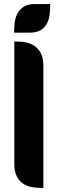

<svg xmlns="http://www.w3.org/2000/svg" viewBox="-20 -932 319 952"><path d="M195 0H185Q159 0 135 -5Q111 -10 92.5 -23Q74 -36 62.5 -59Q51 -82 51 -119V-726H67Q91 -726 114 -720.5Q137 -715 155 -701.5Q173 -688 184 -665Q195 -642 195 -606ZM50 -770Q50 -792 52.5 -817Q55 -842 65.5 -863Q76 -884 96.5 -898Q117 -912 153 -912H229Q229 -889 226.5 -864Q224 -839 214 -818Q204 -797 183 -783.5Q162 -770 126 -770Z"/></svg>

Font: Kenia
Style: Regular
Weight: 400
Designer: Julia Petretta
Foundry: Julia Petretta
Version: Version 1.001